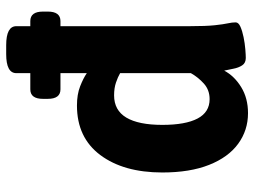

<svg xmlns="http://www.w3.org/2000/svg" viewBox="-118 -676 802 605"><g transform="rotate(-90 282.5 -373.0)"><path d="M443 -754Q503 -754 503 -722V-176Q503 -124 506 -96.5Q509 -69 512 -55.5Q515 -42 515 -31Q515 -22 501.5 -16Q488 -10 468.5 -6Q449 -2 430.5 -0.5Q412 1 403 1Q387 1 379.5 -10.5Q372 -22 369 -38Q366 -54 363 -67Q346 -35 311 -13.5Q276 8 229 8Q175 8 132.5 -23Q90 -54 66 -114.5Q42 -175 42 -262Q42 -384 97 -457.5Q152 -531 253 -531Q288 -531 313.5 -521Q339 -511 355 -500V-722Q355 -754 415 -754ZM285 -414Q238 -414 215 -375.5Q192 -337 192 -262Q192 -189 212 -151Q232 -113 273 -113Q302 -113 322 -131Q342 -149 355 -172V-395Q343 -402 325.5 -408Q308 -414 285 -414ZM519 -678Q549 -678 549 -638V-623Q549 -583 519 -583H304Q274 -583 274 -623V-638Q274 -678 304 -678Z"/></g></svg>

Font: Asap VF Beta
Style: Regular
Weight: 400
Designer: Pablo Cosgaya
Foundry: Pablo Cosgaya
Version: Version 1.007